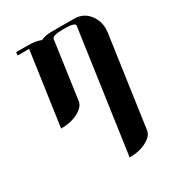

<svg xmlns="http://www.w3.org/2000/svg" viewBox="-182 -575 919 998"><g transform="rotate(-30 277.0 -76.5)"><path d="M64 -441.9 65.9 -460.9H136.2Q182.1 -460.9 213.9 -448.2Q241.2 -460.9 273.9 -460.9H413.1Q470.7 -460.9 503.9 -416Q530.8 -380.4 530.8 -334Q530.8 -325.7 528.8 -308.1L452.1 231Q447.8 263.2 403.8 286.1Q361.8 308.1 303.2 308.1L407.2 -422.9Q410.2 -441.9 340.8 -441.9Q272 -441.9 269 -422.9L220.2 -77.1Q215.8 -45.4 170.9 -22Q128.9 0 69.8 0L132.8 -441.9Z"/></g></svg>

Font: Hjet
Style: Italic
Weight: 400
Designer: T. Christopher White
Version: Version 1.2